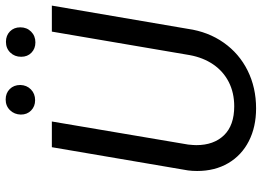

<svg xmlns="http://www.w3.org/2000/svg" viewBox="-143 -771 924 678"><g transform="rotate(-90 319.0 -432.0)"><path d="M306.6 -874Q329.1 -874 343.5 -859.6Q357.9 -845.2 357.9 -822.3Q357.4 -799.8 342.3 -784.9Q327.1 -770 304.2 -770Q282.2 -770 267.8 -784.2Q253.4 -798.3 253.4 -820.3Q253.9 -843.3 268.8 -858.6Q283.7 -874 306.6 -874ZM510.3 -873Q532.7 -873 547.1 -858.9Q561.5 -844.7 561.5 -822.3Q561.5 -799.3 546.4 -784.2Q531.2 -769 508.3 -769Q486.3 -769 471.9 -783Q457.5 -796.9 457.5 -819.3Q457.5 -842.3 472.4 -857.7Q487.3 -873 510.3 -873ZM546.4 -710.9H638.2L556.2 -231Q545.9 -158.7 507.3 -104Q468.8 -49.3 408.7 -19.5Q348.6 10.3 275.4 10.3Q209.5 10.3 159.4 -15.4Q109.4 -41 81.8 -88.1Q54.2 -135.3 54.2 -197.8Q54.2 -214.8 56.2 -230L138.2 -710.9H229L147.5 -229.5Q145.5 -210 145.5 -200.7Q145.5 -139.2 180.4 -103Q215.3 -66.9 282.7 -66.9Q330.6 -66.9 368.4 -86.2Q406.2 -105.5 430.4 -140.9Q454.6 -176.3 463.4 -224.1Z"/></g></svg>

Font: Mardoto
Style: Italic
Weight: 400
Italic angle: -12°
Designer: Christian Robertson, Vahan Hovhannisyan
Foundry: Google
Version: Version 1.000